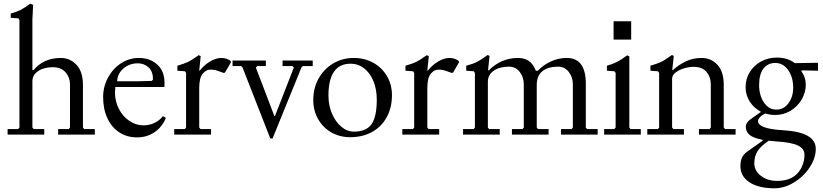

<svg xmlns="http://www.w3.org/2000/svg" viewBox="-20 -727 4443 1037"><path d="M155 -622V-349H162Q185 -378 222 -396Q259 -414 309 -414Q358 -414 393 -377Q428 -340 428 -268V-38L435 -30H492V0H294V-30H351L358 -38V-272Q358 -309 334 -336.5Q310 -364 265 -364Q217 -364 186 -343Q155 -322 155 -288V-38L162 -30H219V0H21V-30H78L85 -38V-619L79 -628L38 -631V-654Q69 -662 90.5 -673Q112 -684 143 -707L159 -701Z M537 -203Q537 -259 563.5 -308Q590 -357 634 -385.5Q678 -414 730 -414Q794 -414 834 -374Q874 -334 868 -257H603Q601 -237 601 -228Q601 -179 622.5 -138Q644 -97 679.5 -73.5Q715 -50 755 -50Q788 -50 816 -64Q844 -78 860 -100L876 -90Q855 -40 814 -12.5Q773 15 720 15Q666 15 624.5 -12Q583 -39 560 -88.5Q537 -138 537 -203ZM719 -288 800 -290 806 -297Q807 -340 783 -362.5Q759 -385 724 -385Q678 -385 645.5 -356Q613 -327 613 -288Z M921 0V-30H978L985 -38V-333L979 -342L938 -345V-372Q976 -383 996.5 -393Q1017 -403 1053 -429L1064 -424L1056 -346H1059Q1084 -377 1115.5 -395.5Q1147 -414 1176 -414Q1191 -414 1205 -409Q1219 -404 1226 -397L1227 -390L1195 -335L1188 -333Q1156 -345 1144.5 -348Q1133 -351 1116 -351Q1093 -351 1074.5 -328.5Q1056 -306 1056 -252V-38L1063 -30H1120V0Z M1452 21H1440L1290 -362L1283 -370H1236V-400H1416V-370H1369L1362 -362L1462 -100H1465L1567 -362L1560 -370H1506V-400H1669V-370H1615L1608 -362Z M1672 -187Q1672 -251 1700.5 -302.5Q1729 -354 1779 -384Q1829 -414 1891 -414Q1949 -414 1996 -388Q2043 -362 2070 -316Q2097 -270 2097 -213Q2097 -146 2069 -94.5Q2041 -43 1990 -14.5Q1939 14 1871 14Q1815 14 1769.5 -12Q1724 -38 1698 -84Q1672 -130 1672 -187ZM2015 -189Q2015 -244 1997 -288.5Q1979 -333 1946.5 -358Q1914 -383 1874 -383Q1754 -383 1754 -210Q1754 -158 1773 -113.5Q1792 -69 1823.5 -42.5Q1855 -16 1892 -16Q1958 -16 1986.5 -56Q2015 -96 2015 -189Z M2153 0V-30H2210L2217 -38V-333L2211 -342L2170 -345V-372Q2208 -383 2228.5 -393Q2249 -403 2285 -429L2296 -424L2288 -346H2291Q2316 -377 2347.5 -395.5Q2379 -414 2408 -414Q2423 -414 2437 -409Q2451 -404 2458 -397L2459 -390L2427 -335L2420 -333Q2388 -345 2376.5 -348Q2365 -351 2348 -351Q2325 -351 2306.5 -328.5Q2288 -306 2288 -252V-38L2295 -30H2352V0Z M2481 0V-30H2538L2545 -38V-333L2539 -342L2498 -345V-372Q2535 -382 2555 -392Q2575 -402 2614 -430L2624 -425L2616 -347H2620Q2687 -414 2778 -414Q2812 -414 2836 -398Q2860 -382 2874 -345H2885Q2915 -377 2956 -395.5Q2997 -414 3041 -414Q3144 -414 3144 -275V-38L3151 -30H3208V0H3010V-30H3067L3074 -38V-272Q3074 -310 3052 -338.5Q3030 -367 2994 -367Q2940 -367 2909.5 -342.5Q2879 -318 2879 -268V-38L2886 -30H2943V0H2745V-30H2802L2809 -38V-272Q2809 -310 2787 -338.5Q2765 -367 2729 -367Q2678 -367 2646.5 -345Q2615 -323 2615 -285V-38L2622 -30H2679V0Z M3389 -513H3294V-612H3389ZM3243 0V-30H3298L3305 -38V-333L3299 -342L3258 -345V-372Q3290 -381 3312.5 -392.5Q3335 -404 3367 -428L3379 -423V-38L3386 -30H3441V0Z M3476 0V-30H3533L3540 -38V-333L3534 -342L3493 -345V-372Q3530 -383 3550.5 -392.5Q3571 -402 3609 -430L3619 -425L3611 -349H3615Q3643 -375 3682 -394.5Q3721 -414 3770 -414Q3820 -414 3854.5 -377.5Q3889 -341 3889 -268V-38L3896 -30H3953V0H3755V-30H3812L3819 -38V-272Q3819 -311 3796 -338.5Q3773 -366 3725 -366Q3702 -366 3675 -358Q3648 -350 3629 -335.5Q3610 -321 3610 -301V-38L3617 -30H3674V0Z M4398 -345 4309 -347V-341Q4332 -310 4332 -269Q4332 -228 4310.5 -190.5Q4289 -153 4251 -129.5Q4213 -106 4167 -106Q4140 -106 4113 -114Q4096 -106 4085 -94.5Q4074 -83 4074 -74Q4074 -32 4204 -24Q4296 -19 4341 6Q4386 31 4386 77Q4386 127 4353 177Q4320 227 4268 258.5Q4216 290 4163 290Q4078 290 4028.5 258Q3979 226 3979 170Q3979 142 3988 123.5Q3997 105 4017 91L4099 33V28Q4050 19 4029 2Q4008 -15 4008 -44Q4008 -54 4015.5 -65Q4023 -76 4035 -84L4089 -122V-124Q4051 -144 4029 -179Q4007 -214 4007 -256Q4007 -301 4029.5 -337.5Q4052 -374 4090.5 -395Q4129 -416 4176 -416Q4234 -416 4273 -386L4398 -388ZM4264 -253Q4264 -311 4236.5 -349Q4209 -387 4167 -387Q4127 -387 4103.5 -356.5Q4080 -326 4080 -268Q4080 -212 4106 -173.5Q4132 -135 4173 -135Q4213 -135 4238.5 -169.5Q4264 -204 4264 -253ZM4175 37Q4145 35 4132 33Q4089 62 4071.5 89.5Q4054 117 4054 155Q4054 195 4089.5 222.5Q4125 250 4177 250Q4236 250 4272 223Q4297 204 4311 173.5Q4325 143 4325 109Q4325 76 4290 59Q4255 42 4175 37Z"/></svg>

Font: EB Squaramond
Style: Regular
Weight: 400
Designer: Jake Brussel Faria
Foundry: Jake Brussel Faria
Version: Version 0.002